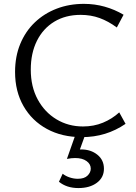

<svg xmlns="http://www.w3.org/2000/svg" viewBox="-20 -687 693 975"><path d="M394.9 9.4Q294.7 9.4 218.4 -32.1Q142.1 -73.6 99.3 -148.4Q56.5 -223.1 56.5 -321.5Q56.5 -400.1 82.8 -463.8Q109 -527.5 156.5 -573Q204 -618.5 267.6 -642.9Q331.3 -667.4 406.2 -667.4Q461 -667.4 511.8 -653.1Q562.6 -638.8 607.5 -612.1L573.2 -547.4Q530.5 -579.1 486 -595.3Q441.6 -611.5 389.6 -611.5Q312.7 -611.5 255.7 -576.9Q198.7 -542.3 167.5 -479.7Q136.3 -417.1 136.3 -333.5Q136.3 -246.8 171.5 -182Q206.7 -117.1 266.9 -81Q327.1 -44.8 401.5 -44.8Q456.6 -44.8 502.9 -64Q549.2 -83.2 585.5 -116.3L617.6 -58.1Q568.4 -24.5 513.4 -7.6Q458.5 9.4 394.9 9.4ZM362.1 0H411.7L378 93.5L341.9 82.1Q351.2 77 364.2 74.4Q377.3 71.9 392.7 71.9Q441.2 71.9 474.5 98.7Q507.8 125.4 507.8 170Q507.8 214.4 471.9 241.2Q436 268 378.4 268Q348.1 268 323.6 260Q299.2 252 279.3 236L298.2 195.2Q313.6 207.4 334.1 214.1Q354.6 220.9 375.1 220.9Q408.1 220.9 424.5 204.8Q440.9 188.8 440.9 169.4Q440.9 146.3 419.5 130.9Q398.2 115.5 361.5 115.5Q353 115.5 341.9 116.6Q330.8 117.7 319.8 120Z"/></svg>

Font: Ysabeau
Style: Bold
Weight: 700
Designer: Christian Thalmann (Catharsis Fonts)
Version: Version 2.000;gftools[0.9.27.dev2+g8671c4b]